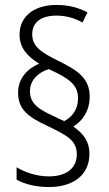

<svg xmlns="http://www.w3.org/2000/svg" viewBox="-20 -781 440 775"><path d="M53 -407C53 -338 96 -308 169 -274C246 -236 290 -217 290 -158C290 -106 253 -69 177 -69C130 -69 80 -85 47 -106V-56C78 -38 125 -26 177 -26C281 -26 341 -79 341 -160C341 -209 318 -241 276 -270C314 -294 342 -334 342 -391C342 -466 292 -498 214 -536C148 -569 110 -592 110 -643C110 -691 146 -718 208 -718C248 -718 283 -707 313 -690L333 -731C297 -750 258 -761 208 -761C116 -761 59 -714 59 -641C59 -587 91 -553 138 -524C91 -504 53 -465 53 -407ZM101 -412C101 -460 136 -489 177 -502C265 -462 295 -436 295 -384C295 -338 270 -308 239 -292L195 -313C136 -340 101 -363 101 -412Z"/></svg>

Font: Noto Sans Devanagari Condensed Light
Style: Regular
Weight: 300
Width: 3
Designer: Jelle Bosma - Monotype Design Team
Foundry: Monotype Imaging Inc.
Version: Version 2.004